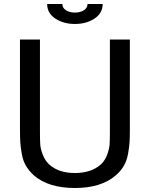

<svg xmlns="http://www.w3.org/2000/svg" viewBox="-20 -923 750 961"><path d="M494 -903Q494 -857 453 -830Q412 -803 355 -803Q298 -803 257 -830Q216 -857 216 -903H292Q292 -883 310.5 -871.5Q329 -860 355 -860Q381 -860 399.5 -871.5Q418 -883 418 -903ZM630 -277Q630 -234 628.5 -211Q627 -188 621 -153.5Q615 -119 599.5 -92.5Q584 -66 559 -45Q486 18 355 18Q224 18 151 -44Q126 -66 110.5 -92Q95 -118 89 -153Q83 -188 81.5 -211Q80 -234 80 -277V-725H180V-259Q180 -220 181.5 -199Q183 -178 194 -149Q205 -120 226 -100Q273 -57 355 -57Q436 -57 485 -100Q506 -120 516.5 -149Q527 -178 528.5 -199Q530 -220 530 -259V-725H630Z"/></svg>

Font: AbakuTLSymSans
Style: Regular
Weight: 400
Version: Version 2007.05.04